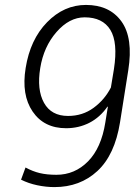

<svg xmlns="http://www.w3.org/2000/svg" viewBox="-20 -741 561 771"><path d="M206.5 -39.1Q280.3 -39.1 333.5 -93Q386.7 -147 402.8 -248.5L413.1 -312L411.6 -313Q381.8 -270 339.1 -248Q296.4 -226.1 245.6 -226.1Q156.7 -226.1 111.1 -293Q65.4 -359.9 83 -467.8Q101.1 -582 168.9 -651.6Q236.8 -721.2 325.2 -721.2Q419.9 -721.2 467.8 -654.8Q515.6 -588.4 495.1 -459L461.9 -249.5Q440.9 -118.7 371.1 -54.2Q301.3 10.3 198.7 10.3Q164.6 10.3 129.6 2.9Q94.7 -4.4 64.5 -19.5L82.5 -68.4Q111.3 -52.7 139.9 -45.9Q168.5 -39.1 206.5 -39.1ZM253.4 -275.4Q311.5 -275.4 356 -308.1Q400.4 -340.8 425.3 -389.6L437.5 -463.4Q454.1 -570.8 423.1 -621.1Q392.1 -671.4 319.8 -671.4Q258.3 -671.4 206.8 -612.3Q155.3 -553.2 141.6 -467.8Q127.4 -380.9 156.7 -328.1Q186 -275.4 253.4 -275.4Z"/></svg>

Font: Franko
Style: Light Italic
Weight: 300
Designer: Google
Version: Version 1.200310; 2013